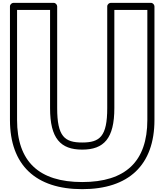

<svg xmlns="http://www.w3.org/2000/svg" viewBox="-20 -1283 1156 1350"><path d="M1016 -1213V-440C1016 -146.9 862.1 -3 558 -3C253.9 -3 100 -146.9 100 -440V-1213H332V-523C332 -309.2 405.6 -231 558 -231C710.4 -231 784 -309.2 784 -523V-1213ZM1066 -1238C1066 -1248.7 1056.1 -1263 1041 -1263H759C748.3 -1263 734 -1253.1 734 -1238V-523C734 -322.8 681.6 -281 558 -281C434.4 -281 382 -322.8 382 -523V-1238C382 -1248.7 372.1 -1263 357 -1263H75C64.3 -1263 50 -1253.1 50 -1238V-440C50 -121.1 232.1 47 558 47C883.9 47 1066 -121.1 1066 -440Z"/></svg>

Font: Poland Can Into
Style: BigWritingsOLn
Weight: 700
Foundry: Cannot Into Space Fonts
Version: Version 0.92